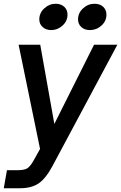

<svg xmlns="http://www.w3.org/2000/svg" viewBox="-35 -795 644 1021"><path d="M-15 206 2 110H59Q92 110 108.5 101Q125 92 144 58L178 -3L64 -557H179L254 -136L465 -557H589L244 88Q208 155 170 180.5Q132 206 72 206ZM174 -692Q174 -726 200.5 -750.5Q227 -775 261 -775Q289 -775 306.5 -759Q324 -743 324 -717Q324 -683 297.5 -659Q271 -635 237 -635Q210 -635 192 -651Q174 -667 174 -692ZM380 -692Q380 -726 406.5 -750.5Q433 -775 468 -775Q496 -775 513.5 -759Q531 -743 531 -717Q531 -683 504.5 -659Q478 -635 443 -635Q415 -635 397.5 -651Q380 -667 380 -692Z"/></svg>

Font: Open Sauce One Medium Italic
Style: Regular
Weight: 500
Italic angle: -10°
Designer: Alfredo Marco Pradil
Foundry: Creative Sauce Fz LLC
Version: Version 1.477